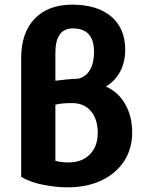

<svg xmlns="http://www.w3.org/2000/svg" viewBox="-20 -786 624 825"><path d="M518 -572Q518 -664 458 -715Q398 -766 290 -766Q187 -766 129 -705.5Q71 -645 71 -537V-26Q112 -2 167.5 8.5Q223 19 270 19Q354 19 416.5 -11Q479 -41 513.5 -94Q548 -147 548 -217Q548 -286 518 -338.5Q488 -391 435 -414Q475 -438 496.5 -479Q518 -520 518 -572ZM400 -215Q400 -157 366 -122.5Q332 -88 274 -88Q258 -88 243.5 -90Q229 -92 218 -95V-336Q232 -340 249 -341.5Q266 -343 291 -343Q341 -343 370.5 -308.5Q400 -274 400 -215ZM218 -439V-559Q218 -664 293 -664Q384 -664 384 -563Q384 -515 366.5 -485.5Q349 -456 317 -448Q290 -447 264.5 -444.5Q239 -442 218 -439Z"/></svg>

Font: Repo Bold
Style: Bold
Weight: 700
Designer: Stefan Peev
Foundry: Context Ltd
Version: Version 1.502